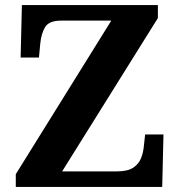

<svg xmlns="http://www.w3.org/2000/svg" viewBox="-20 -734 706 754"><path d="M42 0V-50L417 -653H220Q173 -653 157.5 -628Q142 -603 138 -562L133 -508H61L66 -714H600V-663L224 -61H440Q481 -61 503 -75.5Q525 -90 534 -113Q543 -136 545 -161L550 -206H622L617 0Z"/></svg>

Font: NotoSerif-Bold
Style: Regular
Weight: 700
Designer: Monotype Design Team
Foundry: Monotype Imaging Inc.
Version: Version 2.007; ttfautohint (v1.8) -l 8 -r 50 -G 200 -x 14 -D